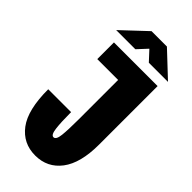

<svg xmlns="http://www.w3.org/2000/svg" viewBox="-278 -938 1006 1006"><g transform="rotate(45 225.0 -435.0)"><path d="M220 11Q130 11 76.5 -59.8Q23 -130.5 23 -283H192.5Q192.5 -207.5 197.8 -166Q203 -124.5 220 -124.5Q238.5 -124.5 243 -166Q247.5 -207.5 247.5 -283V-576.5H93V-700H416.5V-266.5Q416.5 -129.5 363.2 -59.2Q310 11 220 11ZM55.5 -754 190.5 -881H304.5L439.5 -754H297.5L247.5 -808L197.5 -754Z"/></g></svg>

Font: Trispace Condensed ExtraBold
Style: Regular
Weight: 800
Width: 3
Designer: Tyler Finck
Foundry: Etcetera Type Company
Version: Version 1.210; ttfautohint (v1.8.3)